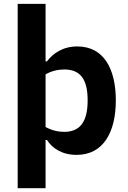

<svg xmlns="http://www.w3.org/2000/svg" viewBox="-20 -785 660 988"><path d="M214.5 -765H71V183.5H214.5V-64.5H222C247.5 -23.5 298 12 374 12C514 12 576 -108 576 -268.5C576 -428 515.5 -546 378 -546C302.5 -546 252.5 -510 221.5 -469H214.5ZM214.5 -131.5V-402.5C244.5 -419.5 278 -427.5 310.5 -427.5C391.5 -427.5 431 -380 431 -268.5C431 -156.5 390.5 -106.5 310 -106.5C279 -106.5 246 -114 214.5 -131.5Z"/></svg>

Font: Monaspace Neon
Style: Bold
Weight: 700
Designer: Riley Cran & the Lettermatic Team
Foundry: Lettermatic
Version: Version 1.200 (Monaspace Neon)